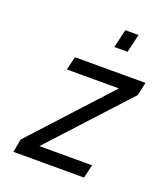

<svg xmlns="http://www.w3.org/2000/svg" viewBox="-129 -783 754 873"><g transform="rotate(20 247.5 -347.0)"><path d="M306.2 -605 327.1 -693.8H391.1L370.1 -605ZM153.8 -500H495.1L481 -436L140.1 -64.9H395L379.9 0H38.1L49.8 -64L390.1 -435.1H138.2Z"/></g></svg>

Font: TitilliumWeb-Italic
Style: Italic
Weight: 400
Italic angle: -13°
Version: Version 1.001;PS 57.000;hotconv 1.0.70;makeotf.lib2.5.55311